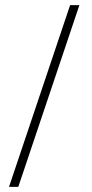

<svg xmlns="http://www.w3.org/2000/svg" viewBox="-20 -666 357 745"><path d="M288 -646H252L15 59H51Z"/></svg>

Font: Libertinus Serif Display
Style: Regular
Weight: 400
Designer: Philipp H. Poll
Foundry: Khaled Hosny
Version: Version 6.1